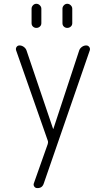

<svg xmlns="http://www.w3.org/2000/svg" viewBox="-20 -755 540 995"><path d="M227.5 -26.4 63.5 -494.1Q60.5 -503.9 65.9 -511.7Q71.3 -519.5 81.1 -519.5Q92.8 -519.5 103 -512.2Q113.3 -504.9 117.2 -494.1L254.9 -87.9Q254.9 -86.9 255.9 -86.9Q256.8 -86.9 256.8 -87.9L390.6 -494.1Q394.5 -504.9 404.8 -512.2Q415 -519.5 426.8 -519.5Q436.5 -519.5 442.4 -511.7Q448.2 -503.9 445.3 -494.1L207 195.3Q199.2 220.7 172.9 219.7Q163.1 219.7 157.7 211.9Q152.3 204.1 155.3 195.3L227.5 -8.8Q230.5 -18.6 227.5 -26.4ZM303.7 -710Q303.7 -719.7 311 -727.5Q318.4 -735.4 328.6 -735.4Q338.9 -735.4 346.7 -727.5Q354.5 -719.7 354.5 -710V-634.8Q354.5 -624 346.7 -617.2Q338.9 -610.4 328.6 -610.4Q318.4 -610.4 311 -617.2Q303.7 -624 303.7 -634.8ZM143.6 -710Q143.6 -719.7 150.9 -727.5Q158.2 -735.4 168.5 -735.4Q178.7 -735.4 186.5 -727.5Q194.3 -719.7 194.3 -710V-634.8Q194.3 -624 186.5 -617.2Q178.7 -610.4 168.5 -610.4Q158.2 -610.4 150.9 -617.2Q143.6 -624 143.6 -634.8Z"/></svg>

Font: Rounded-X Mgen+ 1m light
Style: Regular
Weight: 200
Designer: [Source Han Sans]
Ryoko NISHIZUKA  (kana & ideographs); Paul D. Hunt (Latin, Greek & Cyrillic); Wenlong ZHANG  (bopomofo
Version: Version 1.059.20150602